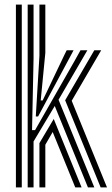

<svg xmlns="http://www.w3.org/2000/svg" viewBox="-20 -820 488 840"><path d="M101.1 0V-800H126.8V-563.5L120.2 -250.7H133.4L306.3 -553.6L332.1 -600H362.2L236.1 -383.5L392.7 0H364.8L219.5 -356.4L126.8 -201.1V0ZM152.5 0V-193.9L215.1 -299.5L337 0H309.3L210.5 -242.5L178.3 -186.7V0ZM49.6 0V-800H75.3V0ZM420.4 0 265 -381.3 392.5 -600H422.7L293.7 -379.1L448.2 0ZM136.6 -310.5 152.5 -575.9V-800H178.3V-588.3L158.1 -380.4H166.6L261.9 -580.2L271.7 -600H301.8L284.9 -568.2L146.7 -310.5Z"/></svg>

Font: Big Shoulders Inline Text SC Thin
Style: Regular
Weight: 100
Designer: Patric King
Foundry: XO Type Co
Version: Version 2.002